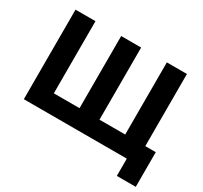

<svg xmlns="http://www.w3.org/2000/svg" viewBox="-166 -932 1376 1300"><g transform="rotate(30 522.0 -282.5)"><path d="M882 135H1030V-136H948V-700H791V-136H590V-700H434V-136H233V-700H77V0H882Z"/></g></svg>

Font: Fixel Display Bold
Style: Bold
Weight: 700
Designer: AlfaBravo + MacPaw
Foundry: Kyrylo Tkachov, Marchela Mozhyna, Serhii Makarenko, Maria Weinstein, Zakhar Kryvoshyya
Version: Version 1.211